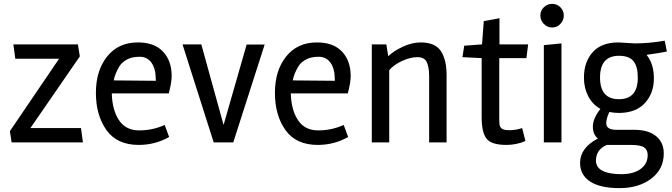

<svg xmlns="http://www.w3.org/2000/svg" viewBox="-20 -735 3469 991"><path d="M137 -74H398L408 0H40L31 -58L285 -432H59L49 -506H382L392 -444Z M696 13Q584 13 529.5 -63.5Q475 -140 475 -255.5Q475 -371 533 -443.5Q591 -516 692 -516Q777 -516 821.5 -468.5Q866 -421 866 -343Q866 -308 851 -253H557Q559 -168 594 -115Q629 -62 698.5 -62Q768 -62 830 -90L853 -28Q781 13 696 13ZM784 -326Q784 -380 762 -411Q740 -442 701 -442Q662 -442 636.5 -428.5Q611 -415 597 -394Q573 -354 567 -320L784 -318Z M1253 -505H1346L1184 0H1083L922 -506H1019L1134 -90Z M1620 13Q1508 13 1453.5 -63.5Q1399 -140 1399 -255.5Q1399 -371 1457 -443.5Q1515 -516 1616 -516Q1701 -516 1745.5 -468.5Q1790 -421 1790 -343Q1790 -308 1775 -253H1481Q1483 -168 1518 -115Q1553 -62 1622.5 -62Q1692 -62 1754 -90L1777 -28Q1705 13 1620 13ZM1708 -326Q1708 -380 1686 -411Q1664 -442 1625 -442Q1586 -442 1560.5 -428.5Q1535 -415 1521 -394Q1497 -354 1491 -320L1708 -318Z M2285 -347V0H2195V-342Q2195 -388 2183 -414Q2171 -440 2134.5 -440Q2098 -440 2055.5 -420.5Q2013 -401 1989 -373V0H1899V-506H1974L1984 -445Q2012 -472 2059.5 -494Q2107 -516 2151 -516Q2226 -516 2255.5 -471.5Q2285 -427 2285 -347Z M2594 13Q2516 13 2491 -19.5Q2466 -52 2466 -131V-435L2367 -440L2376 -499L2468 -506L2477 -626L2558 -641V-506H2706L2697 -435H2557V-122Q2557 -101 2558.5 -90.5Q2560 -80 2569.5 -71.5Q2579 -63 2611 -63Q2643 -63 2675 -74L2692 -7Q2645 13 2594 13Z M2878 0H2787V-502L2878 -511ZM2769 -655Q2769 -680 2787 -697.5Q2805 -715 2830 -715Q2855 -715 2872.5 -697.5Q2890 -680 2890 -655Q2890 -630 2872.5 -611.5Q2855 -593 2830 -593Q2805 -593 2787 -611.5Q2769 -630 2769 -655Z M3172 -516 3256 -511Q3331 -511 3411 -525L3422 -469Q3384 -461 3317 -452Q3355 -406 3355 -330Q3355 -254 3309 -203.5Q3263 -153 3176 -152Q3150 -152 3125 -157Q3109 -122 3109 -99Q3109 -65 3162 -65H3254Q3326 -65 3366 -32.5Q3406 0 3406 57Q3406 138 3341.5 187Q3277 236 3177.5 236Q3078 236 3026 202Q2974 168 2974 106Q2974 28 3066 -20Q3040 -41 3040 -82Q3040 -123 3079 -173Q3038 -196 3016 -238.5Q2994 -281 2994 -334Q2994 -415 3039 -465.5Q3084 -516 3172 -516ZM3175 -447Q3077 -447 3077 -335Q3077 -223 3174.5 -223Q3272 -223 3272 -334Q3272 -392 3249.5 -419.5Q3227 -447 3175 -447ZM3235 13H3112Q3056 37 3056 94Q3056 129 3090 146.5Q3124 164 3186.5 164Q3249 164 3286 137.5Q3323 111 3323 65Q3323 38 3304 25.5Q3285 13 3235 13Z"/></svg>

Font: Rambla
Style: Regular
Weight: 400
Designer: Martin Sommaruga
Foundry: Martin Sommaruga
Version: Version 1.001